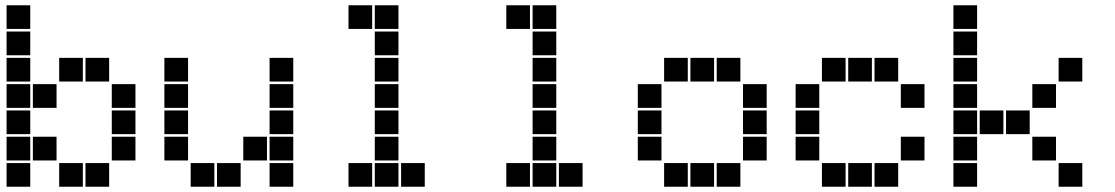

<svg xmlns="http://www.w3.org/2000/svg" viewBox="-20 -715 4240 730"><path d="M6 -695Q5 -695 5 -695Q5 -695 5 -694V-606Q5 -605 5 -605Q5 -605 6 -605H94Q95 -605 95 -605Q95 -605 95 -606V-694Q95 -695 95 -695Q95 -695 94 -695ZM6 -595Q5 -595 5 -595Q5 -595 5 -594V-506Q5 -505 5 -505Q5 -505 6 -505H94Q95 -505 95 -505Q95 -505 95 -506V-594Q95 -595 95 -595Q95 -595 94 -595ZM6 -495Q5 -495 5 -495Q5 -495 5 -494V-406Q5 -405 5 -405Q5 -405 6 -405H94Q95 -405 95 -405Q95 -405 95 -406V-494Q95 -495 95 -495Q95 -495 94 -495ZM206 -495Q205 -495 205 -495Q205 -495 205 -494V-406Q205 -405 205 -405Q205 -405 206 -405H294Q295 -405 295 -405Q295 -405 295 -406V-494Q295 -495 295 -495Q295 -495 294 -495ZM306 -495Q305 -495 305 -495Q305 -495 305 -494V-406Q305 -405 305 -405Q305 -405 306 -405H394Q395 -405 395 -405Q395 -405 395 -406V-494Q395 -495 395 -495Q395 -495 394 -495ZM6 -395Q5 -395 5 -395Q5 -395 5 -394V-306Q5 -305 5 -305Q5 -305 6 -305H94Q95 -305 95 -305Q95 -305 95 -306V-394Q95 -395 95 -395Q95 -395 94 -395ZM106 -395Q105 -395 105 -395Q105 -395 105 -394V-306Q105 -305 105 -305Q105 -305 106 -305H194Q195 -305 195 -305Q195 -305 195 -306V-394Q195 -395 195 -395Q195 -395 194 -395ZM406 -395Q405 -395 405 -395Q405 -395 405 -394V-306Q405 -305 405 -305Q405 -305 406 -305H494Q495 -305 495 -305Q495 -305 495 -306V-394Q495 -395 495 -395Q495 -395 494 -395ZM6 -295Q5 -295 5 -295Q5 -295 5 -294V-206Q5 -205 5 -205Q5 -205 6 -205H94Q95 -205 95 -205Q95 -205 95 -206V-294Q95 -295 95 -295Q95 -295 94 -295ZM406 -295Q405 -295 405 -295Q405 -295 405 -294V-206Q405 -205 405 -205Q405 -205 406 -205H494Q495 -205 495 -205Q495 -205 495 -206V-294Q495 -295 495 -295Q495 -295 494 -295ZM6 -195Q5 -195 5 -195Q5 -195 5 -194V-106Q5 -105 5 -105Q5 -105 6 -105H94Q95 -105 95 -105Q95 -105 95 -106V-194Q95 -195 95 -195Q95 -195 94 -195ZM106 -195Q105 -195 105 -195Q105 -195 105 -194V-106Q105 -105 105 -105Q105 -105 106 -105H194Q195 -105 195 -105Q195 -105 195 -106V-194Q195 -195 195 -195Q195 -195 194 -195ZM406 -195Q405 -195 405 -195Q405 -195 405 -194V-106Q405 -105 405 -105Q405 -105 406 -105H494Q495 -105 495 -105Q495 -105 495 -106V-194Q495 -195 495 -195Q495 -195 494 -195ZM6 -95Q5 -95 5 -95Q5 -95 5 -94V-6Q5 -5 5 -5Q5 -5 6 -5H94Q95 -5 95 -5Q95 -5 95 -6V-94Q95 -95 95 -95Q95 -95 94 -95ZM206 -95Q205 -95 205 -95Q205 -95 205 -94V-6Q205 -5 205 -5Q205 -5 206 -5H294Q295 -5 295 -5Q295 -5 295 -6V-94Q295 -95 295 -95Q295 -95 294 -95ZM306 -95Q305 -95 305 -95Q305 -95 305 -94V-6Q305 -5 305 -5Q305 -5 306 -5H394Q395 -5 395 -5Q395 -5 395 -6V-94Q395 -95 395 -95Q395 -95 394 -95Z M606 -495Q605 -495 605 -495Q605 -495 605 -494V-406Q605 -405 605 -405Q605 -405 606 -405H694Q695 -405 695 -405Q695 -405 695 -406V-494Q695 -495 695 -495Q695 -495 694 -495ZM1006 -495Q1005 -495 1005 -495Q1005 -495 1005 -494V-406Q1005 -405 1005 -405Q1005 -405 1006 -405H1094Q1095 -405 1095 -405Q1095 -405 1095 -406V-494Q1095 -495 1095 -495Q1095 -495 1094 -495ZM606 -395Q605 -395 605 -395Q605 -395 605 -394V-306Q605 -305 605 -305Q605 -305 606 -305H694Q695 -305 695 -305Q695 -305 695 -306V-394Q695 -395 695 -395Q695 -395 694 -395ZM1006 -395Q1005 -395 1005 -395Q1005 -395 1005 -394V-306Q1005 -305 1005 -305Q1005 -305 1006 -305H1094Q1095 -305 1095 -305Q1095 -305 1095 -306V-394Q1095 -395 1095 -395Q1095 -395 1094 -395ZM606 -295Q605 -295 605 -295Q605 -295 605 -294V-206Q605 -205 605 -205Q605 -205 606 -205H694Q695 -205 695 -205Q695 -205 695 -206V-294Q695 -295 695 -295Q695 -295 694 -295ZM1006 -295Q1005 -295 1005 -295Q1005 -295 1005 -294V-206Q1005 -205 1005 -205Q1005 -205 1006 -205H1094Q1095 -205 1095 -205Q1095 -205 1095 -206V-294Q1095 -295 1095 -295Q1095 -295 1094 -295ZM606 -195Q605 -195 605 -195Q605 -195 605 -194V-106Q605 -105 605 -105Q605 -105 606 -105H694Q695 -105 695 -105Q695 -105 695 -106V-194Q695 -195 695 -195Q695 -195 694 -195ZM906 -195Q905 -195 905 -195Q905 -195 905 -194V-106Q905 -105 905 -105Q905 -105 906 -105H994Q995 -105 995 -105Q995 -105 995 -106V-194Q995 -195 995 -195Q995 -195 994 -195ZM1006 -195Q1005 -195 1005 -195Q1005 -195 1005 -194V-106Q1005 -105 1005 -105Q1005 -105 1006 -105H1094Q1095 -105 1095 -105Q1095 -105 1095 -106V-194Q1095 -195 1095 -195Q1095 -195 1094 -195ZM706 -95Q705 -95 705 -95Q705 -95 705 -94V-6Q705 -5 705 -5Q705 -5 706 -5H794Q795 -5 795 -5Q795 -5 795 -6V-94Q795 -95 795 -95Q795 -95 794 -95ZM806 -95Q805 -95 805 -95Q805 -95 805 -94V-6Q805 -5 805 -5Q805 -5 806 -5H894Q895 -5 895 -5Q895 -5 895 -6V-94Q895 -95 895 -95Q895 -95 894 -95ZM1006 -95Q1005 -95 1005 -95Q1005 -95 1005 -94V-6Q1005 -5 1005 -5Q1005 -5 1006 -5H1094Q1095 -5 1095 -5Q1095 -5 1095 -6V-94Q1095 -95 1095 -95Q1095 -95 1094 -95Z M1306 -695Q1305 -695 1305 -695Q1305 -695 1305 -694V-606Q1305 -605 1305 -605Q1305 -605 1306 -605H1394Q1395 -605 1395 -605Q1395 -605 1395 -606V-694Q1395 -695 1395 -695Q1395 -695 1394 -695ZM1406 -695Q1405 -695 1405 -695Q1405 -695 1405 -694V-606Q1405 -605 1405 -605Q1405 -605 1406 -605H1494Q1495 -605 1495 -605Q1495 -605 1495 -606V-694Q1495 -695 1495 -695Q1495 -695 1494 -695ZM1406 -595Q1405 -595 1405 -595Q1405 -595 1405 -594V-506Q1405 -505 1405 -505Q1405 -505 1406 -505H1494Q1495 -505 1495 -505Q1495 -505 1495 -506V-594Q1495 -595 1495 -595Q1495 -595 1494 -595ZM1406 -495Q1405 -495 1405 -495Q1405 -495 1405 -494V-406Q1405 -405 1405 -405Q1405 -405 1406 -405H1494Q1495 -405 1495 -405Q1495 -405 1495 -406V-494Q1495 -495 1495 -495Q1495 -495 1494 -495ZM1406 -395Q1405 -395 1405 -395Q1405 -395 1405 -394V-306Q1405 -305 1405 -305Q1405 -305 1406 -305H1494Q1495 -305 1495 -305Q1495 -305 1495 -306V-394Q1495 -395 1495 -395Q1495 -395 1494 -395ZM1406 -295Q1405 -295 1405 -295Q1405 -295 1405 -294V-206Q1405 -205 1405 -205Q1405 -205 1406 -205H1494Q1495 -205 1495 -205Q1495 -205 1495 -206V-294Q1495 -295 1495 -295Q1495 -295 1494 -295ZM1406 -195Q1405 -195 1405 -195Q1405 -195 1405 -194V-106Q1405 -105 1405 -105Q1405 -105 1406 -105H1494Q1495 -105 1495 -105Q1495 -105 1495 -106V-194Q1495 -195 1495 -195Q1495 -195 1494 -195ZM1306 -95Q1305 -95 1305 -95Q1305 -95 1305 -94V-6Q1305 -5 1305 -5Q1305 -5 1306 -5H1394Q1395 -5 1395 -5Q1395 -5 1395 -6V-94Q1395 -95 1395 -95Q1395 -95 1394 -95ZM1406 -95Q1405 -95 1405 -95Q1405 -95 1405 -94V-6Q1405 -5 1405 -5Q1405 -5 1406 -5H1494Q1495 -5 1495 -5Q1495 -5 1495 -6V-94Q1495 -95 1495 -95Q1495 -95 1494 -95ZM1506 -95Q1505 -95 1505 -95Q1505 -95 1505 -94V-6Q1505 -5 1505 -5Q1505 -5 1506 -5H1594Q1595 -5 1595 -5Q1595 -5 1595 -6V-94Q1595 -95 1595 -95Q1595 -95 1594 -95Z M1906 -695Q1905 -695 1905 -695Q1905 -695 1905 -694V-606Q1905 -605 1905 -605Q1905 -605 1906 -605H1994Q1995 -605 1995 -605Q1995 -605 1995 -606V-694Q1995 -695 1995 -695Q1995 -695 1994 -695ZM2006 -695Q2005 -695 2005 -695Q2005 -695 2005 -694V-606Q2005 -605 2005 -605Q2005 -605 2006 -605H2094Q2095 -605 2095 -605Q2095 -605 2095 -606V-694Q2095 -695 2095 -695Q2095 -695 2094 -695ZM2006 -595Q2005 -595 2005 -595Q2005 -595 2005 -594V-506Q2005 -505 2005 -505Q2005 -505 2006 -505H2094Q2095 -505 2095 -505Q2095 -505 2095 -506V-594Q2095 -595 2095 -595Q2095 -595 2094 -595ZM2006 -495Q2005 -495 2005 -495Q2005 -495 2005 -494V-406Q2005 -405 2005 -405Q2005 -405 2006 -405H2094Q2095 -405 2095 -405Q2095 -405 2095 -406V-494Q2095 -495 2095 -495Q2095 -495 2094 -495ZM2006 -395Q2005 -395 2005 -395Q2005 -395 2005 -394V-306Q2005 -305 2005 -305Q2005 -305 2006 -305H2094Q2095 -305 2095 -305Q2095 -305 2095 -306V-394Q2095 -395 2095 -395Q2095 -395 2094 -395ZM2006 -295Q2005 -295 2005 -295Q2005 -295 2005 -294V-206Q2005 -205 2005 -205Q2005 -205 2006 -205H2094Q2095 -205 2095 -205Q2095 -205 2095 -206V-294Q2095 -295 2095 -295Q2095 -295 2094 -295ZM2006 -195Q2005 -195 2005 -195Q2005 -195 2005 -194V-106Q2005 -105 2005 -105Q2005 -105 2006 -105H2094Q2095 -105 2095 -105Q2095 -105 2095 -106V-194Q2095 -195 2095 -195Q2095 -195 2094 -195ZM1906 -95Q1905 -95 1905 -95Q1905 -95 1905 -94V-6Q1905 -5 1905 -5Q1905 -5 1906 -5H1994Q1995 -5 1995 -5Q1995 -5 1995 -6V-94Q1995 -95 1995 -95Q1995 -95 1994 -95ZM2006 -95Q2005 -95 2005 -95Q2005 -95 2005 -94V-6Q2005 -5 2005 -5Q2005 -5 2006 -5H2094Q2095 -5 2095 -5Q2095 -5 2095 -6V-94Q2095 -95 2095 -95Q2095 -95 2094 -95ZM2106 -95Q2105 -95 2105 -95Q2105 -95 2105 -94V-6Q2105 -5 2105 -5Q2105 -5 2106 -5H2194Q2195 -5 2195 -5Q2195 -5 2195 -6V-94Q2195 -95 2195 -95Q2195 -95 2194 -95Z M2506 -495Q2505 -495 2505 -495Q2505 -495 2505 -494V-406Q2505 -405 2505 -405Q2505 -405 2506 -405H2594Q2595 -405 2595 -405Q2595 -405 2595 -406V-494Q2595 -495 2595 -495Q2595 -495 2594 -495ZM2606 -495Q2605 -495 2605 -495Q2605 -495 2605 -494V-406Q2605 -405 2605 -405Q2605 -405 2606 -405H2694Q2695 -405 2695 -405Q2695 -405 2695 -406V-494Q2695 -495 2695 -495Q2695 -495 2694 -495ZM2706 -495Q2705 -495 2705 -495Q2705 -495 2705 -494V-406Q2705 -405 2705 -405Q2705 -405 2706 -405H2794Q2795 -405 2795 -405Q2795 -405 2795 -406V-494Q2795 -495 2795 -495Q2795 -495 2794 -495ZM2406 -395Q2405 -395 2405 -395Q2405 -395 2405 -394V-306Q2405 -305 2405 -305Q2405 -305 2406 -305H2494Q2495 -305 2495 -305Q2495 -305 2495 -306V-394Q2495 -395 2495 -395Q2495 -395 2494 -395ZM2806 -395Q2805 -395 2805 -395Q2805 -395 2805 -394V-306Q2805 -305 2805 -305Q2805 -305 2806 -305H2894Q2895 -305 2895 -305Q2895 -305 2895 -306V-394Q2895 -395 2895 -395Q2895 -395 2894 -395ZM2406 -295Q2405 -295 2405 -295Q2405 -295 2405 -294V-206Q2405 -205 2405 -205Q2405 -205 2406 -205H2494Q2495 -205 2495 -205Q2495 -205 2495 -206V-294Q2495 -295 2495 -295Q2495 -295 2494 -295ZM2806 -295Q2805 -295 2805 -295Q2805 -295 2805 -294V-206Q2805 -205 2805 -205Q2805 -205 2806 -205H2894Q2895 -205 2895 -205Q2895 -205 2895 -206V-294Q2895 -295 2895 -295Q2895 -295 2894 -295ZM2406 -195Q2405 -195 2405 -195Q2405 -195 2405 -194V-106Q2405 -105 2405 -105Q2405 -105 2406 -105H2494Q2495 -105 2495 -105Q2495 -105 2495 -106V-194Q2495 -195 2495 -195Q2495 -195 2494 -195ZM2806 -195Q2805 -195 2805 -195Q2805 -195 2805 -194V-106Q2805 -105 2805 -105Q2805 -105 2806 -105H2894Q2895 -105 2895 -105Q2895 -105 2895 -106V-194Q2895 -195 2895 -195Q2895 -195 2894 -195ZM2506 -95Q2505 -95 2505 -95Q2505 -95 2505 -94V-6Q2505 -5 2505 -5Q2505 -5 2506 -5H2594Q2595 -5 2595 -5Q2595 -5 2595 -6V-94Q2595 -95 2595 -95Q2595 -95 2594 -95ZM2606 -95Q2605 -95 2605 -95Q2605 -95 2605 -94V-6Q2605 -5 2605 -5Q2605 -5 2606 -5H2694Q2695 -5 2695 -5Q2695 -5 2695 -6V-94Q2695 -95 2695 -95Q2695 -95 2694 -95ZM2706 -95Q2705 -95 2705 -95Q2705 -95 2705 -94V-6Q2705 -5 2705 -5Q2705 -5 2706 -5H2794Q2795 -5 2795 -5Q2795 -5 2795 -6V-94Q2795 -95 2795 -95Q2795 -95 2794 -95Z M3106 -495Q3105 -495 3105 -495Q3105 -495 3105 -494V-406Q3105 -405 3105 -405Q3105 -405 3106 -405H3194Q3195 -405 3195 -405Q3195 -405 3195 -406V-494Q3195 -495 3195 -495Q3195 -495 3194 -495ZM3206 -495Q3205 -495 3205 -495Q3205 -495 3205 -494V-406Q3205 -405 3205 -405Q3205 -405 3206 -405H3294Q3295 -405 3295 -405Q3295 -405 3295 -406V-494Q3295 -495 3295 -495Q3295 -495 3294 -495ZM3306 -495Q3305 -495 3305 -495Q3305 -495 3305 -494V-406Q3305 -405 3305 -405Q3305 -405 3306 -405H3394Q3395 -405 3395 -405Q3395 -405 3395 -406V-494Q3395 -495 3395 -495Q3395 -495 3394 -495ZM3006 -395Q3005 -395 3005 -395Q3005 -395 3005 -394V-306Q3005 -305 3005 -305Q3005 -305 3006 -305H3094Q3095 -305 3095 -305Q3095 -305 3095 -306V-394Q3095 -395 3095 -395Q3095 -395 3094 -395ZM3406 -395Q3405 -395 3405 -395Q3405 -395 3405 -394V-306Q3405 -305 3405 -305Q3405 -305 3406 -305H3494Q3495 -305 3495 -305Q3495 -305 3495 -306V-394Q3495 -395 3495 -395Q3495 -395 3494 -395ZM3006 -295Q3005 -295 3005 -295Q3005 -295 3005 -294V-206Q3005 -205 3005 -205Q3005 -205 3006 -205H3094Q3095 -205 3095 -205Q3095 -205 3095 -206V-294Q3095 -295 3095 -295Q3095 -295 3094 -295ZM3006 -195Q3005 -195 3005 -195Q3005 -195 3005 -194V-106Q3005 -105 3005 -105Q3005 -105 3006 -105H3094Q3095 -105 3095 -105Q3095 -105 3095 -106V-194Q3095 -195 3095 -195Q3095 -195 3094 -195ZM3406 -195Q3405 -195 3405 -195Q3405 -195 3405 -194V-106Q3405 -105 3405 -105Q3405 -105 3406 -105H3494Q3495 -105 3495 -105Q3495 -105 3495 -106V-194Q3495 -195 3495 -195Q3495 -195 3494 -195ZM3106 -95Q3105 -95 3105 -95Q3105 -95 3105 -94V-6Q3105 -5 3105 -5Q3105 -5 3106 -5H3194Q3195 -5 3195 -5Q3195 -5 3195 -6V-94Q3195 -95 3195 -95Q3195 -95 3194 -95ZM3206 -95Q3205 -95 3205 -95Q3205 -95 3205 -94V-6Q3205 -5 3205 -5Q3205 -5 3206 -5H3294Q3295 -5 3295 -5Q3295 -5 3295 -6V-94Q3295 -95 3295 -95Q3295 -95 3294 -95ZM3306 -95Q3305 -95 3305 -95Q3305 -95 3305 -94V-6Q3305 -5 3305 -5Q3305 -5 3306 -5H3394Q3395 -5 3395 -5Q3395 -5 3395 -6V-94Q3395 -95 3395 -95Q3395 -95 3394 -95Z M3606 -695Q3605 -695 3605 -695Q3605 -695 3605 -694V-606Q3605 -605 3605 -605Q3605 -605 3606 -605H3694Q3695 -605 3695 -605Q3695 -605 3695 -606V-694Q3695 -695 3695 -695Q3695 -695 3694 -695ZM3606 -595Q3605 -595 3605 -595Q3605 -595 3605 -594V-506Q3605 -505 3605 -505Q3605 -505 3606 -505H3694Q3695 -505 3695 -505Q3695 -505 3695 -506V-594Q3695 -595 3695 -595Q3695 -595 3694 -595ZM3606 -495Q3605 -495 3605 -495Q3605 -495 3605 -494V-406Q3605 -405 3605 -405Q3605 -405 3606 -405H3694Q3695 -405 3695 -405Q3695 -405 3695 -406V-494Q3695 -495 3695 -495Q3695 -495 3694 -495ZM4006 -495Q4005 -495 4005 -495Q4005 -495 4005 -494V-406Q4005 -405 4005 -405Q4005 -405 4006 -405H4094Q4095 -405 4095 -405Q4095 -405 4095 -406V-494Q4095 -495 4095 -495Q4095 -495 4094 -495ZM3606 -395Q3605 -395 3605 -395Q3605 -395 3605 -394V-306Q3605 -305 3605 -305Q3605 -305 3606 -305H3694Q3695 -305 3695 -305Q3695 -305 3695 -306V-394Q3695 -395 3695 -395Q3695 -395 3694 -395ZM3906 -395Q3905 -395 3905 -395Q3905 -395 3905 -394V-306Q3905 -305 3905 -305Q3905 -305 3906 -305H3994Q3995 -305 3995 -305Q3995 -305 3995 -306V-394Q3995 -395 3995 -395Q3995 -395 3994 -395ZM3606 -295Q3605 -295 3605 -295Q3605 -295 3605 -294V-206Q3605 -205 3605 -205Q3605 -205 3606 -205H3694Q3695 -205 3695 -205Q3695 -205 3695 -206V-294Q3695 -295 3695 -295Q3695 -295 3694 -295ZM3706 -295Q3705 -295 3705 -295Q3705 -295 3705 -294V-206Q3705 -205 3705 -205Q3705 -205 3706 -205H3794Q3795 -205 3795 -205Q3795 -205 3795 -206V-294Q3795 -295 3795 -295Q3795 -295 3794 -295ZM3806 -295Q3805 -295 3805 -295Q3805 -295 3805 -294V-206Q3805 -205 3805 -205Q3805 -205 3806 -205H3894Q3895 -205 3895 -205Q3895 -205 3895 -206V-294Q3895 -295 3895 -295Q3895 -295 3894 -295ZM3606 -195Q3605 -195 3605 -195Q3605 -195 3605 -194V-106Q3605 -105 3605 -105Q3605 -105 3606 -105H3694Q3695 -105 3695 -105Q3695 -105 3695 -106V-194Q3695 -195 3695 -195Q3695 -195 3694 -195ZM3906 -195Q3905 -195 3905 -195Q3905 -195 3905 -194V-106Q3905 -105 3905 -105Q3905 -105 3906 -105H3994Q3995 -105 3995 -105Q3995 -105 3995 -106V-194Q3995 -195 3995 -195Q3995 -195 3994 -195ZM3606 -95Q3605 -95 3605 -95Q3605 -95 3605 -94V-6Q3605 -5 3605 -5Q3605 -5 3606 -5H3694Q3695 -5 3695 -5Q3695 -5 3695 -6V-94Q3695 -95 3695 -95Q3695 -95 3694 -95ZM4006 -95Q4005 -95 4005 -95Q4005 -95 4005 -94V-6Q4005 -5 4005 -5Q4005 -5 4006 -5H4094Q4095 -5 4095 -5Q4095 -5 4095 -6V-94Q4095 -95 4095 -95Q4095 -95 4094 -95Z"/></svg>

Font: Doto Black
Style: Regular
Weight: 900
Version: Version 1.000